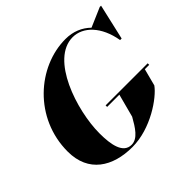

<svg xmlns="http://www.w3.org/2000/svg" viewBox="-178 -972 1194 1194"><g transform="rotate(-45 419.0 -375.0)"><path d="M420 -291.5V-278H527.5L487 -125C452 -63 415.5 -3.5 361.5 -3.5C287.5 -3.5 270 -93 270 -195C270 -397 381 -736.5 575 -736.5C665.5 -736.5 747 -656 771 -515H784.5L838.5 -750H827L699.5 -695C658 -736 602.5 -760 535 -760C292 -760 50 -548 50 -255C50 -72 182 10 355 10C518 10 677 -102 722 -165L751.5 -278H790V-291.5Z"/></g></svg>

Font: Bodoni* 16pt Fatface
Style: Italic
Weight: 900
Italic angle: -13°
Version: Version 2.3